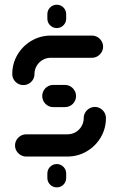

<svg xmlns="http://www.w3.org/2000/svg" viewBox="-20 -671 507 823"><path d="M223.3 132.2Q206.7 132.2 194.8 120.4Q183 108.5 183 91.5V73Q183 55.9 194.8 44.1Q206.7 32.2 223.3 32.2Q240 32.2 251.9 44.1Q263.7 55.9 263.7 73V91.5Q263.7 108.5 251.9 120.4Q240 132.2 223.3 132.2ZM386.7 -212.6Q399.3 -212.6 410.2 -206.1Q421.1 -199.6 427.6 -188.7Q434.1 -177.8 434.1 -164.8Q434.1 -120 411.9 -82.2Q389.6 -44.4 351.7 -22.2Q313.7 0 268.9 0H92.2Q79.3 0 68.3 -6.5Q57.4 -13 50.9 -23.9Q44.4 -34.8 44.4 -47.4Q44.4 -60.4 50.9 -71.3Q57.4 -82.2 68.3 -88.7Q79.3 -95.2 92.2 -95.2H268.9Q288.1 -95.2 304.1 -104.4Q320 -113.7 329.4 -129.8Q338.9 -145.9 338.9 -164.8Q338.9 -177.8 345.4 -188.7Q351.9 -199.6 362.8 -206.1Q373.7 -212.6 386.7 -212.6ZM305.9 -259.3Q305.9 -246.3 299.4 -235.4Q293 -224.4 282 -218.1Q271.1 -211.9 258.1 -211.9H208.5Q188.9 -211.9 175 -225.7Q161.1 -239.6 161.1 -259.3Q161.1 -272.2 167.4 -283.1Q173.7 -294.1 184.6 -300.6Q195.6 -307 208.5 -307H258.1Q271.1 -307 282 -300.6Q293 -294.1 299.4 -283.1Q305.9 -272.2 305.9 -259.3ZM80.4 -306.3Q67.4 -306.3 56.5 -312.6Q45.6 -318.9 39.1 -329.8Q32.6 -340.7 32.6 -353.7Q32.6 -398.5 54.8 -436.3Q77 -474.1 115 -496.3Q153 -518.5 197.8 -518.5H374.1Q387 -518.5 398 -512Q408.9 -505.6 415.4 -494.6Q421.9 -483.7 421.9 -471.1Q421.9 -458.1 415.4 -447.2Q408.9 -436.3 398 -429.8Q387 -423.3 374.1 -423.3H197.8Q178.5 -423.3 162.6 -414.1Q146.7 -404.8 137.2 -388.7Q127.8 -372.6 127.8 -353.7Q127.8 -340.7 121.3 -329.8Q114.8 -318.9 103.9 -312.6Q93 -306.3 80.4 -306.3ZM223.3 -550.7Q206.7 -550.7 194.8 -562.6Q183 -574.4 183 -591.5V-610Q183 -627 194.8 -638.9Q206.7 -650.7 223.3 -650.7Q240 -650.7 251.9 -638.9Q263.7 -627 263.7 -610V-591.5Q263.7 -574.4 251.9 -562.6Q240 -550.7 223.3 -550.7Z"/></svg>

Font: 26F Galaxy Sans Extra Bold
Style: Regular
Weight: 800
Designer: C₂₉H₂₅N₃O₅
Version: Version 1.100